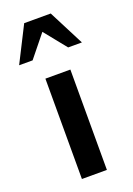

<svg xmlns="http://www.w3.org/2000/svg" viewBox="-160 -731 543 783"><g transform="rotate(-20 111.5 -339.0)"><path d="M-27.3 -523.4 50.8 -677.7H166L245.1 -523.4H185.5L108.4 -619.1L31.2 -523.4ZM54.7 0V-435.5H163.1V0Z"/></g></svg>

Font: Padauk
Style: Bold
Weight: 700
Designer: Debbi Hosken, Becca Hirsbrunner Spalinger
Foundry: SIL International
Version: Version 5.003